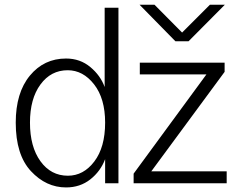

<svg xmlns="http://www.w3.org/2000/svg" viewBox="-20 -779 1018 816"><path d="M547.9 0V-41L857.4 -462.9H574.2V-512.7H934.6V-473.6L623 -50.8H943.4V0ZM573.2 -758.8H636.7L753.9 -640.6L872.1 -758.8H935.5L781.2 -603.5H725.6ZM46.9 -257.8Q46.9 -384.8 106.9 -457.5Q167 -530.3 260.7 -530.3Q320.3 -530.3 363.8 -494.1Q407.2 -458 424.8 -409.2V-746.1H483.4V0H426.8V-102.5Q407.2 -50.8 363.8 -16.6Q320.3 17.6 260.7 17.6Q175.8 17.6 111.3 -51.8Q46.9 -121.1 46.9 -257.8ZM107.4 -257.8Q107.4 -155.3 151.9 -93.8Q196.3 -32.2 268.6 -32.2Q335 -32.2 380.9 -92.8Q426.8 -153.3 426.8 -257.8Q426.8 -360.4 379.9 -420.4Q333 -480.5 267.6 -480.5Q196.3 -480.5 151.9 -419.9Q107.4 -359.4 107.4 -257.8Z"/></svg>

Font: Gothic A1 Light
Style: Regular
Weight: 300
Version: Version 2.50